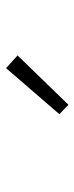

<svg xmlns="http://www.w3.org/2000/svg" viewBox="174 -1055 246 634"><g transform="rotate(-90 297.0 -738.0)"><path d="M268 -635 237 -665 389 -841 431 -803Z"/></g></svg>

Font: Noto Sans TC Thin Light
Style: Regular
Weight: 300
Version: Version 2.004-H2;hotconv 1.0.118;makeotfexe 2.5.65603